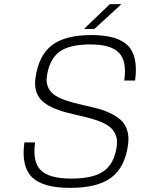

<svg xmlns="http://www.w3.org/2000/svg" viewBox="-20 -890 684 930"><path d="M207 -520Q202.6 -487.8 214.4 -464.1Q226.1 -440.4 249.5 -426.3Q272.9 -412.1 304.4 -401.9Q335.9 -391.6 371.3 -383.8Q406.7 -376 441.9 -367.2Q477.1 -358.4 508.1 -344.5Q539.1 -330.6 562 -311.5Q585 -292.5 595.5 -260.7Q606 -229 600.1 -187Q584.5 -78.1 518.1 -29.1Q451.7 20 319.3 20Q187 20 134.5 -32.2Q82 -84.5 98.1 -200.2H149.9Q136.7 -106.4 177.5 -65.7Q218.3 -24.9 325.7 -24.9Q431.6 -24.9 482.7 -61.3Q533.7 -97.7 545.4 -180.2Q550.3 -214.8 538.8 -240.2Q527.3 -265.6 503.9 -281Q480.5 -296.4 449 -307.1Q417.5 -317.9 382.1 -325.9Q346.7 -334 311.5 -342.5Q276.4 -351.1 245.1 -364Q213.9 -377 190.9 -395Q168 -413.1 157 -443.1Q146 -473.1 151.9 -513.2Q167.5 -622.1 231.7 -671.1Q295.9 -720.2 423.3 -720.2Q550.8 -720.2 600.6 -668Q650.4 -615.7 634.3 -500H582Q595.2 -593.3 556.6 -634Q518.1 -674.8 417 -674.8Q316.4 -674.8 267.6 -638.9Q218.8 -603 207 -520ZM387.2 -750 512.2 -870.1H568.4L437.5 -750Z"/></svg>

Font: Fivo Sans Light
Style: Regular
Weight: 300
Designer: Alexander Slobzheninov
Foundry: Alexander Slobzheninov
Version: 1.0